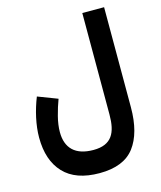

<svg xmlns="http://www.w3.org/2000/svg" viewBox="-133 -780 935 1118"><g transform="rotate(-15 334.5 -221.5)"><path d="M602.1 -684.6H470.7V-72.3C470.7 35.6 439.5 102.5 328.1 102.5C218.3 102.5 165 47.9 165 -48.3C165 -77.1 169.4 -108.9 178.2 -143.1C187 -177.2 196.8 -209 208 -238.3L89.4 -283.7C59.6 -209 40 -124.5 40 -48.8C40 43 64 114.3 112.3 165.5C160.6 216.8 232.4 242.2 328.1 242.2C425.3 242.2 495.6 213.9 538.1 157.7C580.6 101.6 602.1 22 602.1 -81.1Z"/></g></svg>

Font: Vazirmatn ExtraBold
Style: Regular
Weight: 800
Designer: Saber Rastikerdar
Foundry: Saber Rastikerdar
Version: Version 33.003